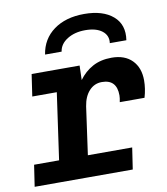

<svg xmlns="http://www.w3.org/2000/svg" viewBox="-83 -810 766 879"><g transform="rotate(-10 300.0 -370.0)"><path d="M124 0 182 -409H68L83 -511H306L304 -444Q330 -480 367.5 -500.5Q405 -521 456 -521Q517 -521 551 -486.5Q585 -452 585 -393Q585 -374 582 -354Q579 -334 573 -314H458Q460 -324 461 -331.5Q462 -339 462 -345Q462 -419 393 -419Q358 -419 334 -393Q310 -367 303 -322L258 0ZM7 0 22 -100H478L463 0ZM159 -588Q170 -659 225.5 -699.5Q281 -740 367 -740Q454 -740 501 -699.5Q548 -659 537 -588H460Q465 -623 437.5 -644.5Q410 -666 359 -666Q310 -666 275.5 -644.5Q241 -623 236 -588Z"/></g></svg>

Font: Chivo Mono Medium SemiBold
Style: Italic
Weight: 600
Italic angle: -8.05°
Monospace: yes
Version: Version 1.008